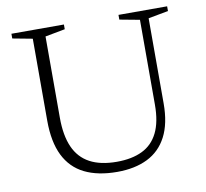

<svg xmlns="http://www.w3.org/2000/svg" viewBox="-77 -767 923 861"><g transform="rotate(-10 384.0 -336.0)"><path d="M607.5 -258V-644L516.5 -661V-682.5H738V-661L647 -644V-256.5Q647 -165 616.2 -106Q585.5 -47 527.8 -18.5Q470 10 389.5 10Q301.5 10 241.2 -19.8Q181 -49.5 150.2 -111.8Q119.5 -174 119.5 -270.5V-644L29 -661V-682.5H268V-661L177.5 -644V-274Q177.5 -193 201 -140Q224.5 -87 273 -61Q321.5 -35 395.5 -35Q464 -35 511.2 -57.8Q558.5 -80.5 583 -129.8Q607.5 -179 607.5 -258Z"/></g></svg>

Font: Newsreader 14pt Light
Style: Regular
Weight: 300
Designer: Hugues Gentile
Foundry: Production Type
Version: Version 1.003